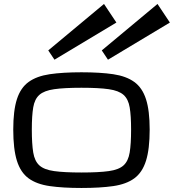

<svg xmlns="http://www.w3.org/2000/svg" viewBox="-20 -938 877 969"><path d="M391.1 10.7Q296.9 10.7 231 1.2Q165 -8.3 124.5 -37.8Q84 -67.4 65.4 -126.5Q46.9 -185.5 46.9 -284.2Q46.9 -379.9 65.4 -437.5Q84 -495.1 124.5 -524.4Q165 -553.7 231 -563.5Q296.9 -573.2 391.1 -573.2Q485.8 -573.2 551.5 -563.5Q617.2 -553.7 657.7 -524.4Q698.2 -495.1 716.8 -437.5Q735.4 -379.9 735.4 -284.2Q735.4 -185.5 716.8 -126.5Q698.2 -67.4 657.7 -37.8Q617.2 -8.3 551.5 1.2Q485.8 10.7 391.1 10.7ZM641.6 -284.2Q641.6 -354 634.5 -396Q627.4 -438 603.5 -459.2Q579.6 -480.5 529.1 -487.8Q478.5 -495.1 391.1 -495.1Q304.2 -495.1 253.4 -487.8Q202.6 -480.5 178.7 -459.2Q154.8 -438 147.7 -396Q140.6 -354 140.6 -284.2Q140.6 -211.9 147.7 -168.5Q154.8 -125 178.7 -103.3Q202.6 -81.5 253.4 -74.5Q304.2 -67.4 391.1 -67.4Q478.5 -67.4 529.1 -74.5Q579.6 -81.5 603.5 -103.3Q627.4 -125 634.5 -168.5Q641.6 -211.9 641.6 -284.2ZM524.9 -636.7 493.7 -683.6 774.9 -918 837.4 -824.2ZM254.9 -636.7 223.6 -683.6 504.9 -918 567.4 -824.2Z"/></svg>

Font: Michroma
Style: Regular
Weight: 400
Designer: Vernon Adams
Foundry: Vernon Adams
Version: Version 1.100; ttfautohint (v1.8.4.7-5d5b);gftools[0.9.29]